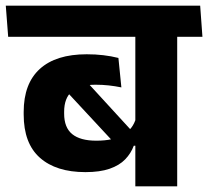

<svg xmlns="http://www.w3.org/2000/svg" viewBox="-44 -661 738 681"><path d="M584.5 -568H436V0H584.5ZM405 -530.5H674L666 -641H397ZM-15 -530.5H612L604.5 -641H-23.5ZM174.5 -355.5 382.5 -131.5 436 -183 238 -399ZM40 -255Q40 -152.5 97.5 -101.5Q155 -50.5 259 -50.5Q310.5 -50.5 345 -62.5Q379.5 -74.5 400 -95.8Q420.5 -117 430.5 -144H445.5L438.5 -242.5Q428 -204 393.5 -183Q359 -162 297.5 -162Q241 -162 212.2 -185.2Q183.5 -208.5 183.5 -258V-264.5Q183.5 -313 210.8 -336.8Q238 -360.5 295 -360.5Q319.5 -360.5 342 -358Q364.5 -355.5 386.5 -351L376 -455.5Q350 -462 322.5 -465.2Q295 -468.5 263.5 -468.5Q154.5 -468.5 97.2 -416.5Q40 -364.5 40 -264Z"/></svg>

Font: Anek Devanagari
Style: Bold
Weight: 700
Designer: Kailash Malviya (Devanagari) & Yesha Goshar (Latin)
Foundry: Ek Type
Version: Version 1.003